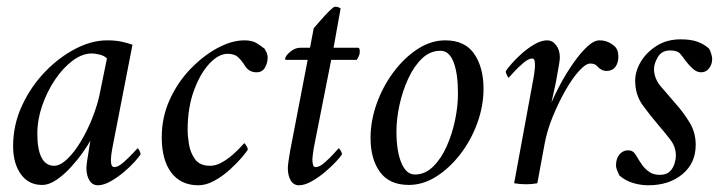

<svg xmlns="http://www.w3.org/2000/svg" viewBox="-20 -545 2164 571"><path d="M298 -425Q324 -425 342 -421Q360 -417 374 -412L314 -104Q313 -99 311 -85Q309 -71 310.5 -59.5Q312 -48 320 -48Q331 -48 346.5 -61.5Q362 -75 375 -89Q388 -103 389 -104Q391 -104 394.5 -97.5Q398 -91 398 -86Q394 -79 380.5 -64Q367 -49 348 -33Q329 -17 308.5 -5.5Q288 6 271 6Q255 6 246 -8.5Q237 -23 237 -45Q237 -51 239 -66Q241 -81 244 -97Q246 -111 247 -116.5Q248 -122 249 -127Q242 -114 226.5 -92Q211 -70 191 -48Q171 -26 148.5 -10.5Q126 5 105 5Q65 5 42 -27Q19 -59 19 -110Q19 -174 45.5 -231Q72 -288 114 -331.5Q156 -375 204.5 -400Q253 -425 298 -425ZM253 -386Q225 -386 196.5 -365Q168 -344 144 -308.5Q120 -273 105.5 -231Q91 -189 91 -147Q91 -101 103.5 -76.5Q116 -52 141 -52Q159 -52 180 -72Q201 -92 220.5 -124.5Q240 -157 255 -195Q270 -233 277 -268L298 -371Q291 -379 277 -382.5Q263 -386 253 -386Z M707 -425Q730 -425 743.5 -416.5Q757 -408 767 -400Q769 -397 772.5 -389.5Q776 -382 776 -374Q776 -358 768 -344Q760 -330 743 -330Q720 -330 708 -350Q701 -362 689.5 -373.5Q678 -385 657 -385Q630 -385 602.5 -355.5Q575 -326 556.5 -275Q538 -224 538 -158Q538 -141 542 -116Q546 -91 560 -71.5Q574 -52 605 -52Q622 -52 639 -61.5Q656 -71 671 -84Q686 -97 695.5 -107.5Q705 -118 706 -119Q708 -119 712.5 -112Q717 -105 717 -100Q713 -93 698.5 -76Q684 -59 663 -40Q642 -21 617.5 -7.5Q593 6 570 6Q518 6 489.5 -31.5Q461 -69 461 -137Q461 -196 484.5 -248Q508 -300 546 -339.5Q584 -379 626.5 -402Q669 -425 707 -425Z M902 -403 913 -461Q919 -468 932.5 -483.5Q946 -499 959 -512Q972 -525 976 -525Q986 -525 993 -520L972 -403H1045Q1048 -403 1049 -399.5Q1050 -396 1050 -392Q1050 -385 1047.5 -379Q1045 -373 1041 -367H965L913 -104Q912 -97 910.5 -86.5Q909 -76 909 -72Q909 -65 910.5 -56.5Q912 -48 919 -48Q930 -48 945.5 -61.5Q961 -75 973.5 -89Q986 -103 987 -104Q989 -104 993 -97.5Q997 -91 997 -86Q993 -79 979 -64Q965 -49 946 -33Q927 -17 906.5 -5.5Q886 6 869 6Q853 6 844.5 -8.5Q836 -23 836 -45Q836 -51 838 -66Q840 -81 843 -97L895 -367H830Q828 -367 828 -370Q828 -378 842.5 -390.5Q857 -403 873 -403Z M1304 -425Q1363 -425 1390.5 -384.5Q1418 -344 1418 -281Q1418 -230 1399.5 -179Q1381 -128 1349 -86.5Q1317 -45 1277.5 -20Q1238 5 1196 5Q1138 5 1110 -33.5Q1082 -72 1082 -135Q1082 -186 1100.5 -237.5Q1119 -289 1151 -331.5Q1183 -374 1222.5 -399.5Q1262 -425 1304 -425ZM1290 -394Q1259 -394 1235 -371Q1211 -348 1194 -311Q1177 -274 1168 -232.5Q1159 -191 1159 -154Q1159 -96 1173.5 -61Q1188 -26 1214 -26Q1244 -26 1268 -49.5Q1292 -73 1308.5 -110Q1325 -147 1333.5 -188.5Q1342 -230 1342 -267Q1342 -326 1329 -360Q1316 -394 1290 -394Z M1763 -425Q1779 -425 1791.5 -418.5Q1804 -412 1811 -404Q1819 -394 1819 -377Q1819 -358 1810 -346Q1801 -334 1784 -334Q1768 -334 1755 -349Q1749 -356 1735 -356Q1722 -356 1702 -334Q1682 -312 1661.5 -276Q1641 -240 1624 -198.5Q1607 -157 1600 -119L1578 0Q1562 3 1545 3Q1527 3 1509 0L1567 -315Q1568 -320 1569.5 -331.5Q1571 -343 1571 -347Q1571 -348 1571 -349Q1571 -356 1570 -363.5Q1569 -371 1562 -371Q1552 -371 1536 -357.5Q1520 -344 1507.5 -330Q1495 -316 1493 -314Q1491 -314 1487.5 -321.5Q1484 -329 1484 -333Q1488 -340 1501 -355Q1514 -370 1532 -386Q1550 -402 1570 -413.5Q1590 -425 1607 -425Q1623 -425 1634 -410.5Q1645 -396 1645 -374Q1645 -368 1642.5 -353Q1640 -338 1637 -322Q1633 -298 1629 -281Q1625 -264 1620 -240Q1630 -264 1647 -295.5Q1664 -327 1684.5 -356.5Q1705 -386 1725.5 -405.5Q1746 -425 1763 -425Z M2004 -428Q2033 -428 2052.5 -421.5Q2072 -415 2088 -401Q2092 -396 2095 -385.5Q2098 -375 2098 -370Q2098 -354 2089 -342Q2080 -330 2065 -330Q2052 -330 2040.5 -340.5Q2029 -351 2019 -364Q2011 -376 2002.5 -385.5Q1994 -395 1973 -395Q1948 -395 1936.5 -375.5Q1925 -356 1925 -340Q1925 -311 1946.5 -286.5Q1968 -262 1990 -236Q2013 -210 2031 -180.5Q2049 -151 2049 -114Q2049 -60 2009.5 -27Q1970 6 1908 6Q1886 6 1863.5 -0.5Q1841 -7 1822 -23Q1820 -27 1816 -36.5Q1812 -46 1812 -53Q1812 -74 1822.5 -86Q1833 -98 1848 -98Q1863 -98 1871 -84Q1879 -70 1890 -54Q1898 -43 1910.5 -34Q1923 -25 1942 -25Q1962 -25 1972 -35Q1982 -45 1986 -58.5Q1990 -72 1990 -82Q1990 -108 1974 -129Q1958 -150 1939 -172Q1914 -201 1891.5 -232Q1869 -263 1869 -305Q1869 -333 1885.5 -361Q1902 -389 1932.5 -408.5Q1963 -428 2004 -428Z"/></svg>

Font: Amiri
Style: Italic
Weight: 400
Italic angle: 10°
Designer: Khaled Hosny
Version: Version 0.113